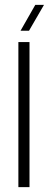

<svg xmlns="http://www.w3.org/2000/svg" viewBox="-20 -774 202 794"><path d="M56 0V-600H102V0ZM65 -647 126 -754H162L100 -647Z"/></svg>

Font: Big Shoulders Display Light
Style: Regular
Weight: 300
Designer: Patric King
Foundry: XO Type Co
Version: Version 1.000; ttfautohint (v1.8.2)